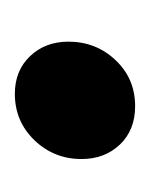

<svg xmlns="http://www.w3.org/2000/svg" viewBox="9 -440 206 265"><g transform="rotate(90 112.5 -308.0)"><path d="M38 -299Q38 -337 63.5 -364Q89 -391 127 -391Q160 -391 180 -370Q200 -349 200 -317Q200 -279 174 -252Q148 -225 110 -225Q78 -225 58 -246Q38 -267 38 -299Z"/></g></svg>

Font: Fira Sans Condensed SemiBold
Style: Italic
Weight: 600
Width: 3
Italic angle: -8°
Designer: bBox Type GmbH & Carrois Corporate GbR & Edenspiekermann AG
Foundry: bBox Type GmbH & Carrois Corporate GbR & Edenspiekermann AG
Version: Version 4.301